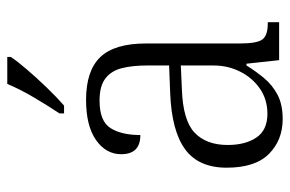

<svg xmlns="http://www.w3.org/2000/svg" viewBox="-158 -648 816 541"><g transform="rotate(-90 250.5 -378.0)"><path d="M185 10Q126 10 87 -28.5Q48 -67 48 -148Q48 -227 100 -265Q152 -303 259 -307L336 -310V-372Q336 -413 328.5 -443Q321 -473 299.5 -489.5Q278 -506 237 -506Q179 -506 159.5 -475Q140 -444 140 -391Q86 -391 86 -445Q86 -488 126 -516Q166 -544 239 -544Q321 -544 359.5 -504Q398 -464 398 -375V-111Q398 -62 409.5 -47Q421 -32 454 -32H458V0H351L341 -92H336Q320 -66 300.5 -42.5Q281 -19 253.5 -4.5Q226 10 185 10ZM200 -33Q240 -33 270.5 -54Q301 -75 318.5 -109.5Q336 -144 336 -185V-277L269 -274Q181 -271 146.5 -238Q112 -205 112 -145Q112 -95 133 -64Q154 -33 200 -33ZM201 -619Q223 -652 246.5 -692Q270 -732 284 -766H360V-756Q349 -739 325 -711Q301 -683 273.5 -654.5Q246 -626 223 -606H201Z"/></g></svg>

Font: Noto Serif SemiCondensed Light
Style: Regular
Weight: 300
Width: 4
Designer: Monotype Design Team
Foundry: Monotype Imaging Inc.
Version: Version 2.013